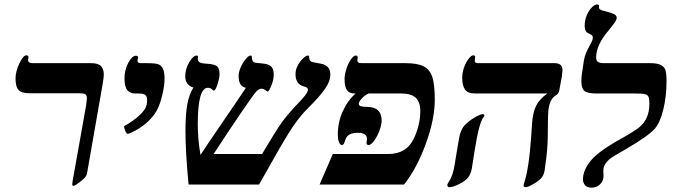

<svg xmlns="http://www.w3.org/2000/svg" viewBox="-20 -841 3088 875"><path d="M113.8 -416Q79.6 -416 65.2 -430.4Q50.8 -444.8 50.8 -482.9Q50.8 -515.6 68.4 -552.2Q85.9 -588.9 100.1 -588.9Q109.9 -588.9 109.9 -580.1L107.9 -568.8Q107.9 -553.2 127 -553.2H395Q427.2 -553.2 440.2 -539.8Q453.1 -526.4 453.1 -500Q453.1 -488.8 446.8 -452.1L377 -53.2Q376 -46.9 372.8 -40.5Q369.6 -34.2 364.7 -29.1Q359.9 -23.9 340.6 -9Q321.3 5.9 315.9 5.9Q309.1 5.9 309.1 -1L311 -16.1L372.1 -358.9Q376 -387.7 376 -391.1Q376 -407.7 368.2 -411.9Q360.4 -416 341.8 -416Z M650.4 -553.2Q691.4 -553.2 704.3 -546.9Q717.3 -540.5 723.6 -525.4Q730 -510.3 730 -482.9Q730 -450.7 719.2 -406.5Q708.5 -362.3 694.1 -336.7Q679.7 -311 655 -287.8Q630.4 -264.6 600.3 -247.8Q570.3 -231 562 -231Q556.6 -231 551 -244.4Q545.4 -257.8 545.4 -264.2Q545.4 -267.1 550.8 -269.5Q561 -273.9 583.7 -289.8Q606.4 -305.7 621.3 -320.8Q636.2 -335.9 643.3 -349.9Q650.4 -363.8 650.4 -384.8Q650.4 -400.4 642.8 -407.7Q635.3 -415 608.4 -415H597.2Q572.3 -415 559.8 -430.7Q547.4 -446.3 547.4 -483.9Q547.4 -522.9 564.7 -554.9Q582 -586.9 599.1 -586.9Q609.4 -586.9 609.4 -579.1L606.4 -564Q606.4 -553.2 621.1 -553.2Z M1383.3 -432.1Q1383.3 -442.9 1366.2 -446.8Q1326.7 -456.1 1326.7 -502.9Q1326.7 -523.4 1336.7 -542.2Q1346.7 -561 1360.8 -574.5Q1375 -587.9 1382.3 -587.9Q1387.7 -587.9 1388.7 -584.2Q1389.6 -580.6 1389.6 -575.2Q1389.6 -562 1404.3 -558.1L1442.4 -550.8Q1485.4 -542.5 1485.4 -502Q1485.4 -470.2 1462.4 -438Q1437 -400.4 1385.3 -350.1Q1354 -318.8 1325.4 -279.1Q1296.9 -239.3 1256.3 -168.9L1160.6 0H839.4Q825.2 -147.5 825.2 -246.1Q825.2 -317.9 833.3 -364Q841.3 -410.2 861.3 -441.9Q824.2 -453.6 824.2 -493.2Q824.2 -526.9 842.3 -557.4Q860.4 -587.9 876.5 -587.9Q882.3 -587.9 882.3 -581.1L881.3 -574.2Q881.3 -564 888.4 -558.1Q895.5 -552.2 920.4 -550.8Q956.1 -548.8 968.3 -539.6Q980.5 -530.3 980.5 -503.9Q980.5 -485.4 971.2 -456.8Q961.9 -428.2 954.6 -428.2Q951.7 -428.2 945.3 -434.6Q939 -440.9 927.2 -440.9Q881.3 -440.9 881.3 -274.9Q881.3 -208 893.6 -134.8Q925.3 -183.6 995.1 -285.2Q1073.2 -398.9 1100.6 -440.9Q1067.4 -446.8 1067.4 -495.1Q1067.4 -512.2 1076.7 -533.7Q1085.9 -555.2 1099.6 -571.5Q1113.3 -587.9 1121.6 -587.9Q1127 -587.9 1127.4 -584Q1128.4 -566.4 1133.1 -560.8Q1137.7 -555.2 1151.4 -554.2L1174.3 -551.8Q1200.7 -550.3 1214.1 -539.6Q1227.5 -528.8 1227.5 -501Q1227.5 -478 1216.6 -450.9Q1205.6 -423.8 1199.2 -423.8L1195.8 -425.8Q1181.6 -437 1172.4 -437Q1160.6 -437 1148.2 -424.1Q1135.7 -411.1 1076.2 -323.7Q1016.6 -236.3 953.6 -139.2H1174.3Q1239.3 -248.5 1263.2 -281.7Q1287.1 -314.9 1323.2 -354Q1359.9 -391.6 1371.6 -407.5Q1383.3 -423.3 1383.3 -432.1Z M1746.6 -139.2Q1794.9 -139.2 1825.9 -160.4Q1856.9 -181.6 1876.2 -233.4Q1895.5 -285.2 1895.5 -333Q1895.5 -376 1874.5 -395.5Q1853.5 -415 1807.6 -415H1659.7Q1641.1 -406.2 1628.2 -391.6Q1615.2 -377 1615.2 -368.2Q1615.2 -359.4 1625 -356.7Q1634.8 -354 1652.3 -354Q1719.2 -354 1719.2 -291Q1719.2 -272 1709 -244.9Q1698.7 -217.8 1684.6 -199Q1670.4 -180.2 1660.6 -180.2Q1650.4 -180.2 1650.4 -189L1652.3 -208Q1652.3 -235.8 1610.4 -235.8Q1564.9 -235.8 1554.7 -206.1L1550.3 -193.8Q1545.9 -180.2 1538.6 -180.2Q1529.3 -180.2 1524.4 -194.3Q1519.5 -208.5 1519.5 -228Q1519.5 -282.7 1541.3 -332Q1563 -381.3 1600.6 -415H1596.2Q1570.8 -415 1560.5 -430.9Q1550.3 -446.8 1550.3 -480Q1550.3 -501.5 1558.8 -527.6Q1567.4 -553.7 1579.6 -570.8Q1591.8 -587.9 1600.6 -587.9Q1610.4 -587.9 1610.4 -579.1L1608.4 -565.9Q1608.4 -553.2 1627.4 -553.2H1827.6Q1881.8 -553.2 1909.9 -539.1Q1938 -524.9 1949.7 -491.7Q1961.4 -458.5 1961.4 -386.2Q1961.4 -297.4 1920.4 -185.3Q1879.4 -73.2 1821.3 0H1436.5L1496.6 -139.2Z M2146.5 -415Q2111.3 -415 2098.9 -433.3Q2086.4 -451.7 2086.4 -486.8Q2086.4 -509.8 2094.5 -532.7Q2102.5 -555.7 2115.2 -572.3Q2127.9 -588.9 2136.2 -588.9Q2145.5 -588.9 2145.5 -581.1L2143.6 -563Q2143.6 -553.2 2159.2 -553.2H2506.3Q2525.4 -553.2 2534.4 -545.4Q2543.5 -537.6 2543.5 -520L2540.5 -492.2L2528.3 -426.8Q2525.9 -414.1 2514.2 -407.2Q2499 -397.9 2491.2 -383.1Q2483.4 -368.2 2480 -345.2Q2476.6 -322.3 2476.6 -246.1Q2476.6 -214.4 2475.3 -186.8Q2474.1 -159.2 2470 -124.3Q2465.8 -89.4 2462.2 -65.4Q2458.5 -41.5 2445.6 -28.1Q2432.6 -14.6 2408.9 -1.2Q2385.3 12.2 2375.5 12.2Q2366.2 12.2 2366.2 3.9L2367.7 -3.9Q2390.1 -67.9 2400.4 -213.9L2404.3 -272.5Q2407.7 -328.6 2423.6 -359.6Q2439.5 -390.6 2474.6 -415ZM2187.5 -314.9Q2187.5 -310.5 2183.6 -306.6Q2163.1 -284.7 2141.1 -142.6L2130.4 -74.2Q2126 -49.8 2114.5 -33.7Q2103 -17.6 2073.7 -2.7Q2044.4 12.2 2027.3 12.2Q2018.6 12.2 2018.6 1Q2019.5 -3.4 2024.4 -10.7Q2043.5 -38.1 2051.3 -86.9Q2072.3 -216.8 2076.4 -230.2Q2080.6 -243.7 2087.2 -255.9Q2093.8 -268.1 2111.1 -283Q2128.4 -297.9 2149.7 -309.3Q2170.9 -320.8 2179.2 -320.8Q2187.5 -320.8 2187.5 -314.9Z M2696.8 -415Q2657.7 -415 2643.6 -426.5Q2629.4 -438 2629.4 -471.2Q2629.4 -487.8 2632.8 -510.3Q2636.2 -532.7 2640.6 -563Q2643.6 -582.5 2650.4 -598.4Q2657.2 -614.3 2664.1 -627Q2670.9 -639.6 2676.3 -649.9Q2681.6 -660.2 2681.6 -668.9Q2681.6 -678.2 2675.5 -681.9Q2669.4 -685.5 2660.6 -689.9Q2644.5 -696.8 2644.5 -722.2Q2644.5 -748.5 2653.8 -770.8Q2663.1 -793 2676.8 -806.9Q2690.4 -820.8 2700.7 -820.8Q2710.4 -820.8 2710.4 -813L2709.5 -807.1Q2709.5 -795.9 2733.4 -791Q2764.6 -783.2 2777.6 -777.1Q2790.5 -771 2790.5 -759.8Q2790.5 -752 2781.5 -738.5Q2772.5 -725.1 2749.5 -697.3Q2696.8 -633.8 2696.8 -579.1Q2696.8 -564.9 2704.8 -559.1Q2712.9 -553.2 2735.4 -553.2H2942.4Q2971.7 -553.2 2987.8 -546.6Q3003.9 -540 3010.7 -525.9Q3017.6 -511.7 3017.6 -472.2Q3017.6 -401.4 3002.7 -341.1Q2987.8 -280.8 2963.4 -253.9Q2933.6 -220.2 2832.5 -161.6L2779.8 -130.9Q2729.5 -101.1 2729.5 -63L2730.5 -39.1Q2730.5 -16.1 2714.6 -1Q2698.7 14.2 2676.8 14.2Q2654.8 14.2 2645.8 2.7Q2636.7 -8.8 2636.7 -22.9Q2636.7 -65.9 2672.4 -108.9Q2708 -151.9 2806.2 -206.5Q2870.1 -242.2 2893.1 -260.7Q2916 -279.3 2927.7 -306.2Q2939.5 -333 2939.5 -368.2Q2939.5 -391.6 2935.3 -399.9Q2931.2 -408.2 2920.9 -411.6Q2910.6 -415 2873.5 -415Z"/></svg>

Font: Liberation Serif
Style: Bold Italic
Weight: 700
Italic angle: -16.333°
Designer: Steve Matteson
Foundry: Ascender Corporation
Version: Version 2.1.5